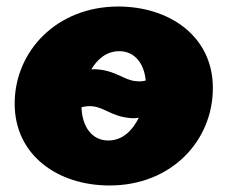

<svg xmlns="http://www.w3.org/2000/svg" viewBox="-20 -554 698 589"><path d="M378 -192C387 -191 397 -191 406 -193C387 -155 357 -123 312 -123C263 -123 232 -164 230 -225C241 -228 253 -229 263 -228C299 -225 323 -197 378 -192ZM316 15C506 15 633 -122 633 -284C633 -445 497 -534 343 -534C154 -534 25 -397 25 -236C25 -78 157 15 316 15ZM260 -341C279 -373 307 -397 346 -397C392 -397 422 -361 427 -307C417 -304 406 -304 397 -305C361 -308 337 -336 281 -341C274 -342 267 -342 260 -341Z"/></svg>

Font: Fixel Display 20240404 Black
Style: Italic
Weight: 900
Italic angle: -10°
Designer: AlfaBravo + MacPaw
Foundry: Kyrylo Tkachov, Marchela Mozhyna, Serhii Makarenko, Maria Weinstein, Zakhar Kryvoshyya
Version: Version 1.211;Glyphs 3.2 (3225)